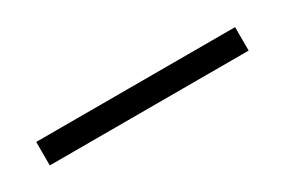

<svg xmlns="http://www.w3.org/2000/svg" viewBox="-4 -542 555 374"><g transform="rotate(-30 273.5 -354.5)"><path d="M49.8 -328.1V-380.9H497.1V-328.1Z"/></g></svg>

Font: Gothic A1 Light
Style: Regular
Weight: 300
Version: Version 2.50